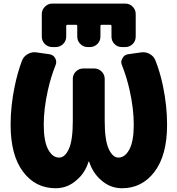

<svg xmlns="http://www.w3.org/2000/svg" viewBox="-20 -1046 972 1052"><path d="M349.6 -910.2Q342.8 -910.2 342.8 -903.3V-845.7Q342.8 -821.3 325.7 -804.7Q308.6 -788.1 285.2 -788.1H266.6Q243.2 -788.1 226.1 -804.7Q209 -821.3 209 -845.7V-968.8Q209 -992.2 226.1 -1009.3Q243.2 -1026.4 266.6 -1026.4H666Q690.4 -1026.4 707 -1009.3Q723.6 -992.2 723.6 -968.8V-845.7Q723.6 -821.3 707 -804.7Q690.4 -788.1 666 -788.1H648.4Q624 -788.1 607.4 -804.7Q590.8 -821.3 590.8 -845.7V-903.3Q590.8 -910.2 583 -910.2H537.1Q530.3 -910.2 530.3 -903.3V-845.7Q530.3 -821.3 513.2 -804.7Q496.1 -788.1 472.7 -788.1H460.9Q437.5 -788.1 420.4 -804.7Q403.3 -821.3 403.3 -845.7V-903.3Q403.3 -910.2 396.5 -910.2ZM468.8 -159.2Q468.8 -161.1 466.8 -161.1Q464.8 -161.1 464.8 -159.2Q446.3 -99.6 402.3 -61.5Q351.6 -14.6 285.2 -14.6Q173.8 -14.6 106 -105.5Q38.1 -196.3 38.1 -362.3Q38.1 -464.8 60.5 -573.2Q76.2 -649.4 100.6 -713.9Q109.4 -737.3 132.8 -750Q149.4 -759.8 168.9 -759.8Q174.8 -759.8 180.7 -758.8L250 -749Q271.5 -746.1 282.2 -727.5Q288.1 -716.8 288.1 -706.1Q288.1 -697.3 284.2 -688.5Q257.8 -622.1 242.2 -550.8Q219.7 -450.2 219.7 -362.3Q219.7 -272.5 243.7 -227.5Q267.6 -182.6 303.7 -182.6Q335.9 -182.6 357.4 -230Q378.9 -277.3 378.9 -383.8V-613.3Q378.9 -637.7 396 -654.3Q413.1 -670.9 436.5 -670.9H496.1Q519.5 -670.9 536.6 -654.3Q553.7 -637.7 553.7 -613.3V-383.8Q553.7 -277.3 575.7 -230Q597.7 -182.6 628.9 -182.6Q665 -182.6 689 -227.5Q712.9 -272.5 712.9 -362.3Q712.9 -450.2 690.4 -550.8Q674.8 -622.1 648.4 -688.5Q644.5 -697.3 644.5 -706.1Q644.5 -716.8 651.4 -727.5Q661.1 -746.1 682.6 -749L752 -758.8Q757.8 -759.8 763.7 -759.8Q783.2 -759.8 800.8 -750Q823.2 -737.3 832 -713.9Q857.4 -649.4 873 -574.2Q895.5 -465.8 895.5 -362.3Q895.5 -196.3 827.1 -105.5Q758.8 -14.6 648.4 -14.6Q582 -14.6 531.2 -61.5Q488.3 -99.6 468.8 -159.2Z"/></svg>

Font: Gen Jyuu Gothic Heavy
Style: Bold
Weight: 900
Designer: [Source Han Sans]
Ryoko NISHIZUKA  (kana & ideographs); Paul D. Hunt (Latin, Greek & Cyrillic); Wenlong ZHANG  (bopomofo
Version: Version 1.002.20150607